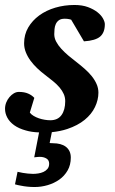

<svg xmlns="http://www.w3.org/2000/svg" viewBox="-27 -520 462 771"><path d="M257.3 112.8Q257.3 142.1 244.6 164.3Q231.9 186.5 211.2 201.2Q190.4 215.8 164.6 223.4Q138.7 231 112.3 231Q96.7 231 82.5 229.5Q68.4 228 57.1 225.6Q44.4 223.6 33.2 220.2L43.5 169.9Q54.2 172.4 64.9 174.3Q74.2 175.8 85 177Q95.7 178.2 105.5 178.2Q115.2 178.2 126.5 176.5Q137.7 174.8 147.5 170.4Q157.2 166 163.8 158Q170.4 149.9 170.4 137.2Q170.4 123 159.4 116.5Q148.4 109.9 133.3 109.9Q130.9 109.9 127 110.1Q123 110.4 119.1 110.8L110.4 111.8L129.9 11.7Q99.6 10.7 76.7 3.9Q48.3 -3.9 29.8 -17.3Q11.2 -30.8 2.2 -47.9Q-6.8 -64.9 -6.8 -83Q-6.8 -96.2 -2 -108.4Q2.9 -120.6 11 -130.1Q19 -139.6 28.8 -145.3Q38.6 -150.9 48.8 -150.9Q70.8 -150.9 85.9 -144.3Q101.1 -137.7 110.8 -127L92.8 -67.9Q98.1 -60.5 107.9 -54.7Q117.7 -48.8 129.2 -44.9Q140.6 -41 152.6 -39.1Q164.6 -37.1 174.8 -37.1Q205.1 -37.1 220 -57.9Q234.9 -78.6 234.9 -113.8Q234.9 -128.9 229 -142.3Q223.1 -155.8 212.4 -168.5Q201.7 -181.2 186.5 -193.6Q171.4 -206.1 152.8 -220.2Q137.2 -231.9 122.3 -246.1Q107.4 -260.3 95.7 -276.1Q84 -292 76.9 -309.6Q69.8 -327.1 69.8 -346.2Q69.8 -381.3 86.4 -409.7Q103 -438 130.9 -458.3Q158.7 -478.5 195.3 -489.3Q231.9 -500 272 -500Q303.2 -500 326.2 -491.5Q349.1 -482.9 364.3 -470.9Q379.4 -459 386.7 -445.6Q394 -432.1 394 -422.9Q394 -389.2 375 -373Q356 -356.9 310.1 -354L258.8 -440.9Q255.4 -441.9 251.5 -442.9Q248 -443.8 243.2 -444.3Q238.3 -444.8 232.9 -444.8Q217.8 -444.8 209.5 -438.7Q201.2 -432.6 197 -423.3Q192.9 -414.1 191.9 -403.1Q190.9 -392.1 190.9 -382.8Q190.9 -367.2 198.7 -352.5Q206.5 -337.9 219.2 -324Q231.9 -310.1 247.8 -296.6Q263.7 -283.2 279.8 -271Q296.9 -257.8 312.7 -243.9Q328.6 -230 341.1 -214.6Q353.5 -199.2 360.8 -182.6Q368.2 -166 368.2 -147.9Q368.2 -119.1 354.5 -90.3Q340.8 -61.5 313 -38.8Q285.2 -16.1 243.2 -2Q215.3 7.3 181.2 10.7L172.4 54.2Q173.8 54.7 175.8 54.7Q178.2 55.2 186.5 55.2Q201.7 55.2 214.6 58.6Q227.5 62 237.1 69.1Q246.6 76.2 252 87.2Q257.3 98.1 257.3 112.8Z"/></svg>

Font: Charis SIL APac
Style: Bold Italic
Weight: 700
Italic angle: -11°
Foundry: SIL International
Version: Version 5.000